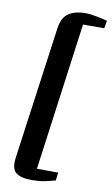

<svg xmlns="http://www.w3.org/2000/svg" viewBox="-107 -905 647 1113"><g transform="rotate(10 216.0 -348.5)"><path d="M164.5 155.5Q96 155.5 68.2 131Q40.5 106.5 50.5 40L157.5 -736.5Q167 -803 205.5 -827.2Q244 -851.5 301.5 -851.5Q319 -851.5 339.5 -848.8Q360 -846 379.5 -842Q399 -838 413.2 -834.5Q427.5 -831 432.5 -829.5L425 -784H300L182 85.5L307 86.5L301.5 133.5Q269.5 142.5 237 149Q204.5 155.5 164.5 155.5Z"/></g></svg>

Font: Merriweather 60pt Black
Style: Italic
Weight: 900
Italic angle: -7.8°
Version: Version 2.101